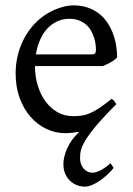

<svg xmlns="http://www.w3.org/2000/svg" viewBox="-20 -489 502 726"><path d="M242.2 -418Q217.3 -418 196.3 -408.2Q175.3 -398.4 158.9 -380.9Q142.6 -363.3 131.6 -338.4Q120.6 -313.5 115.7 -283.2H324.2Q335.4 -283.2 339.1 -286.9Q342.8 -290.5 342.8 -300.8Q342.8 -309.6 341.3 -321.8Q339.8 -334 335.7 -346.9Q331.5 -359.9 324.5 -372.6Q317.4 -385.3 306.2 -395.3Q294.9 -405.3 279.1 -411.6Q263.2 -418 242.2 -418ZM409.7 146Q399.4 159.2 385.5 171.9Q371.6 184.6 356.9 194.6Q342.3 204.6 327.6 210.7Q313 216.8 300.8 216.8Q286.6 216.8 272.2 211.7Q257.8 206.5 246.1 195.8Q234.4 185.1 227.1 169.2Q219.7 153.3 219.7 131.3Q219.7 104.5 234.1 71.8Q248.5 39.1 279.8 9.3Q269 11.2 254.2 12.9Q239.3 14.6 227.1 14.6Q189.5 14.6 155.5 -1.5Q121.6 -17.6 95.7 -47.1Q69.8 -76.7 54.4 -118.4Q39.1 -160.2 39.1 -211.9Q39.1 -244.6 46.4 -276.4Q53.7 -308.1 67.6 -336.4Q81.5 -364.7 101.6 -388.7Q121.6 -412.6 147 -430.2Q157.7 -437.5 171.1 -444.6Q184.6 -451.7 199.2 -457Q213.9 -462.4 228.3 -465.6Q242.7 -468.8 255.9 -468.8Q288.1 -468.8 312.7 -460Q337.4 -451.2 356 -436.3Q374.5 -421.4 387.2 -401.6Q399.9 -381.8 408 -359.9Q416 -337.9 419.4 -315.2Q422.9 -292.5 422.9 -272Q414.1 -262.2 399.4 -253.9Q384.8 -245.6 369.1 -239.3H112.3V-237.8Q112.3 -201.2 122.3 -167.2Q132.3 -133.3 150.9 -107.2Q169.4 -81.1 196.3 -65.4Q223.1 -49.8 256.8 -49.8Q272 -49.8 286.4 -51.5Q300.8 -53.2 317.4 -59.8Q334 -66.4 354.2 -79.6Q374.5 -92.8 401.9 -115.2Q408.2 -111.8 412.8 -105.5Q417.5 -99.1 419.9 -95.2Q387.2 -62.5 364.3 -37.1Q341.3 -11.7 326.2 8.1Q311 27.8 302.2 42.7Q293.5 57.6 289.1 69.6Q284.7 81.5 283.7 91.1Q282.7 100.6 282.7 109.4Q282.7 122.1 286.6 132.1Q290.5 142.1 296.9 149.2Q303.2 156.2 311.8 160.2Q320.3 164.1 329.6 164.1Q341.8 164.1 359.6 155.3Q377.4 146.5 397.9 127.9Z"/></svg>

Font: Akkhara
Style: Regular
Weight: 400
Designer: J. Victor Gaultney
Version: Version 1.00 June 13, 2006, initial release